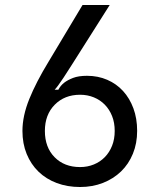

<svg xmlns="http://www.w3.org/2000/svg" viewBox="-20 -740 640 770"><path d="M301 10Q250 10 207.5 -6Q165 -22 134.5 -51.5Q104 -81 87 -122.5Q70 -164 70 -215Q70 -275 97.5 -343Q125 -411 175 -493L311 -720H420L268 -480Q248 -448 234.5 -428Q221 -408 213 -397Q204 -385 199 -380H214Q222 -396 237 -408Q251 -419 273 -427.5Q295 -436 329 -436Q373 -436 410 -420Q447 -404 473.5 -375Q500 -346 515 -305.5Q530 -265 530 -215Q530 -165 513 -123.5Q496 -82 465.5 -52.5Q435 -23 393 -6.5Q351 10 301 10ZM160 -215Q160 -149 199 -109.5Q238 -70 301 -70Q331 -70 356.5 -80.5Q382 -91 400.5 -110Q419 -129 429.5 -155.5Q440 -182 440 -215Q440 -248 429.5 -274.5Q419 -301 400.5 -320Q382 -339 356.5 -349.5Q331 -360 301 -360Q239 -360 199.5 -320Q160 -280 160 -215Z"/></svg>

Font: JetBrainsMono NF
Style: Regular
Weight: 400
Monospace: yes
Designer: Philipp Nurullin, Konstantin Bulenkov
Foundry: JetBrains
Version: Version 1.0.2; ttfautohint (v1.8.3)